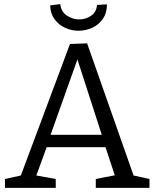

<svg xmlns="http://www.w3.org/2000/svg" viewBox="-20 -910 749 930"><path d="M250 -43V0H4V-43L81 -60L319 -697L402 -700L627 -60L704 -43V0H444V-43L536 -61L491 -197H206L156 -60ZM225 -257H473L355 -622ZM360 -761Q327 -761 296 -775Q265 -789 244.5 -816.5Q224 -844 223 -884L272 -890Q276 -853 304 -834.5Q332 -816 364 -816Q395 -816 421 -833.5Q447 -851 450 -886L498 -889Q498 -847 478 -818.5Q458 -790 426.5 -775.5Q395 -761 360 -761Z"/></svg>

Font: Bitter
Style: Regular
Weight: 400
Designer: Sol Matas, and Bitter project Authors
Foundry: Sol Matas
Version: Version 2.001